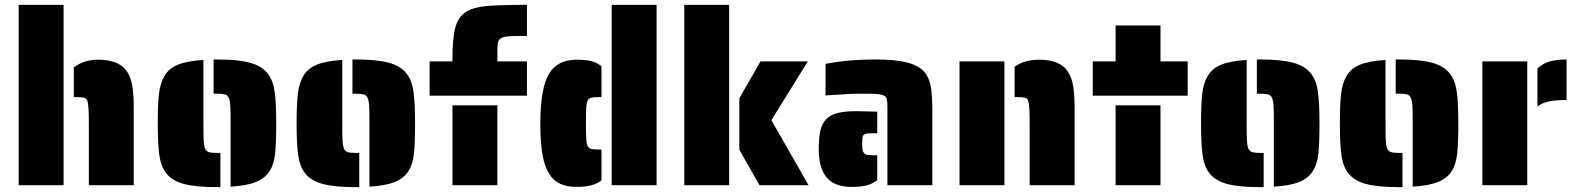

<svg xmlns="http://www.w3.org/2000/svg" viewBox="-20 -763 6495 791"><path d="M57 -743H242V0H57ZM346 -241Q346 -294 345 -311Q343 -339 340 -348Q336 -358 326 -360.5Q316 -363 294 -363H284V-485Q324 -517 386 -517Q476 -517 507 -462Q521 -438 526 -403.5Q531 -369 531 -319V0H346Z M930 -254Q930 -305 929 -322Q928 -346 923 -358.5Q918 -371 907 -374Q895 -377 874 -377H860V-518H874Q961 -518 1010 -504.5Q1059 -491 1083 -460Q1105 -432 1111.5 -385.5Q1118 -339 1118 -254Q1118 -175 1113.5 -131.5Q1109 -88 1092 -60Q1073 -29 1035 -13.5Q997 2 930 6ZM665 -49Q643 -77 636.5 -123Q630 -169 630 -254Q630 -332 635 -376Q640 -420 657 -449Q675 -481 713 -496.5Q751 -512 818 -516V-254Q818 -203 819 -187Q820 -163 825 -151Q830 -139 842 -136Q852 -133 874 -133H888V8H874Q787 8 738 -5Q689 -18 665 -49Z M1502 -254Q1502 -305 1501 -322Q1500 -346 1495 -358.5Q1490 -371 1479 -374Q1467 -377 1446 -377H1432V-518H1446Q1533 -518 1582 -504.5Q1631 -491 1655 -460Q1677 -432 1683.5 -385.5Q1690 -339 1690 -254Q1690 -175 1685.5 -131.5Q1681 -88 1664 -60Q1645 -29 1607 -13.5Q1569 2 1502 6ZM1237 -49Q1215 -77 1208.5 -123Q1202 -169 1202 -254Q1202 -332 1207 -376Q1212 -420 1229 -449Q1247 -481 1285 -496.5Q1323 -512 1390 -516V-254Q1390 -203 1391 -187Q1392 -163 1397 -151Q1402 -139 1414 -136Q1424 -133 1446 -133H1460V8H1446Q1359 8 1310 -5Q1261 -18 1237 -49Z M1750 -510H1844V-521Q1844 -606 1856 -650Q1868 -694 1900 -714Q1930 -733 1983 -738Q2036 -743 2151 -743V-615Q2099 -615 2083 -614Q2059 -613 2046.5 -607Q2034 -601 2032 -589Q2029 -577 2029 -555V-510H2151V-369H1750ZM1844 -329H2029V0H1844Z M2500 -743H2685V0H2500ZM2242 -48Q2223 -78 2214.5 -128Q2206 -178 2206 -253Q2206 -400 2242 -459Q2276 -517 2356 -517Q2392 -517 2415 -511.5Q2438 -506 2458 -490V-363H2447Q2425 -363 2415.5 -360.5Q2406 -358 2401 -349Q2396 -338 2395 -317Q2394 -302 2394 -255Q2394 -208 2395 -193Q2396 -172 2401 -161.5Q2406 -151 2417 -149Q2431 -147 2447 -147H2458V-20Q2438 -5 2413.5 1Q2389 7 2356 7Q2316 7 2287.5 -6Q2259 -19 2242 -48Z M2799 -743H2984V0H2799ZM3026 -146V-358L3113 -510H3308L3158 -268L3311 0H3109Z M3636 -316Q3636 -342 3634 -353Q3632 -364 3622 -369Q3613 -374 3588 -376Q3573 -377 3523 -377Q3475 -377 3434 -373L3381 -370V-500Q3475 -518 3584 -518Q3668 -518 3715.5 -506Q3763 -494 3787 -468Q3808 -444 3814.5 -407Q3821 -370 3821 -304V0H3636ZM3353 -148Q3353 -196 3360 -225.5Q3367 -255 3384 -272Q3401 -290 3431 -297.5Q3461 -305 3510 -305L3594 -303V-214H3584Q3561 -214 3554 -213Q3534 -212 3533 -194Q3532 -188 3532 -169Q3532 -154 3533.5 -146Q3535 -138 3539 -133Q3544 -126 3554 -125Q3568 -123 3584 -123H3594V-21Q3572 -4 3547.5 1.5Q3523 7 3488 7Q3419 7 3386 -31.5Q3353 -70 3353 -148Z M4222 -241Q4222 -294 4221 -311Q4219 -339 4216 -348Q4212 -358 4202 -360.5Q4192 -363 4170 -363H4160V-488Q4199 -517 4262 -517Q4352 -517 4383 -462Q4397 -438 4402 -403.5Q4407 -369 4407 -319V0H4222ZM3933 -510H4118V0H3933Z M4482 -510H4576V-658H4761V-510H4873V-369H4482ZM4576 -329H4761V0H4576Z M5228 -254Q5228 -305 5227 -322Q5226 -346 5221 -358.5Q5216 -371 5205 -374Q5193 -377 5172 -377H5158V-518H5172Q5259 -518 5308 -504.5Q5357 -491 5381 -460Q5403 -432 5409.5 -385.5Q5416 -339 5416 -254Q5416 -175 5411.5 -131.5Q5407 -88 5390 -60Q5371 -29 5333 -13.5Q5295 2 5228 6ZM4963 -49Q4941 -77 4934.5 -123Q4928 -169 4928 -254Q4928 -332 4933 -376Q4938 -420 4955 -449Q4973 -481 5011 -496.5Q5049 -512 5116 -516V-254Q5116 -203 5117 -187Q5118 -163 5123 -151Q5128 -139 5140 -136Q5150 -133 5172 -133H5186V8H5172Q5085 8 5036 -5Q4987 -18 4963 -49Z M5800 -254Q5800 -305 5799 -322Q5798 -346 5793 -358.5Q5788 -371 5777 -374Q5765 -377 5744 -377H5730V-518H5744Q5831 -518 5880 -504.5Q5929 -491 5953 -460Q5975 -432 5981.5 -385.5Q5988 -339 5988 -254Q5988 -175 5983.5 -131.5Q5979 -88 5962 -60Q5943 -29 5905 -13.5Q5867 2 5800 6ZM5535 -49Q5513 -77 5506.5 -123Q5500 -169 5500 -254Q5500 -332 5505 -376Q5510 -420 5527 -449Q5545 -481 5583 -496.5Q5621 -512 5688 -516V-254Q5688 -203 5689 -187Q5690 -163 5695 -151Q5700 -139 5712 -136Q5722 -133 5744 -133H5758V8H5744Q5657 8 5608 -5Q5559 -18 5535 -49Z M6314 -481Q6335 -501 6363.5 -509.5Q6392 -518 6434 -518V-351Q6389 -351 6360.5 -345Q6332 -339 6314 -324ZM6087 -510H6272V0H6087Z"/></svg>

Font: Saira Stencil
Style: Regular
Weight: 400
Designer: Hector Gatti with collaboration of the Omnibus-Type team
Foundry: Omnibus-Type
Version: Version 1.003